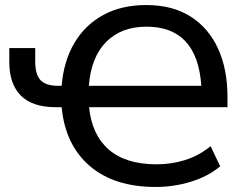

<svg xmlns="http://www.w3.org/2000/svg" viewBox="-20 -734 981 763"><path d="M599 9Q433 9 336 -75Q239 -159 225 -308H202Q109 -308 63 -354Q17 -400 17 -487V-543H120V-490Q120 -437 141.5 -415Q163 -393 211 -393H225Q233 -491 275.5 -563Q318 -635 390.5 -674.5Q463 -714 561 -714Q665 -714 737 -668.5Q809 -623 846.5 -541Q884 -459 884 -349V-308H334Q345 -198 412.5 -139.5Q480 -81 603 -81Q661 -81 715.5 -98Q770 -115 817 -153L855 -73Q807 -33 739 -12Q671 9 599 9ZM562 -628Q462 -628 402 -567.5Q342 -507 333 -393H780Q764 -628 562 -628Z"/></svg>

Font: Nunito Sans SemiBold
Style: Regular
Weight: 600
Designer: Vernon Adams
Foundry: Vernon Adams
Version: Version 3.101; ttfautohint (v1.8.4.7-5d5b);gftools[0.9.27]